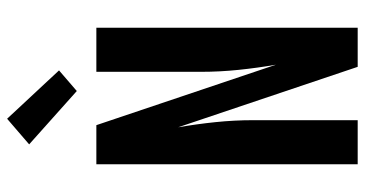

<svg xmlns="http://www.w3.org/2000/svg" viewBox="-263 -763 1026 540"><g transform="rotate(-90 250.0 -493.0)"><path d="M58 0V-735H168L338 -230Q329 -282 323.5 -335Q318 -388 318 -441V-735H442V0H332L162 -505Q171 -453 176.5 -400Q182 -347 182 -294V0ZM264 -790 114 -924 186 -986 322 -840Z"/></g></svg>

Font: Iosevka SS04 Extrabold
Style: Regular
Weight: 800
Monospace: yes
Designer: Belleve Invis
Foundry: Belleve Invis
Version: Version 19.0.0; ttfautohint (v1.8.4)